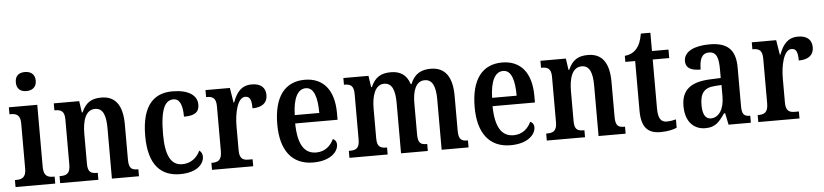

<svg xmlns="http://www.w3.org/2000/svg" viewBox="-45 -1019 5520 1286"><g transform="rotate(-5 2715.0 -376.0)"><path d="M145 -634C182 -634 213 -653 213 -698C213 -744 182 -762 145 -762C107 -762 79 -744 79 -698C79 -653 107 -634 145 -634ZM16 0H283V-47H273C237 -47 209 -58 209 -118V-536H18V-489H29C63 -489 91 -478 91 -422V-116C91 -58 62 -47 26 -47H16Z M316 0H573V-47H568C530 -47 506 -55 506 -113V-315C506 -398 526 -475 592 -475C646 -475 664 -424 664 -338V0H846V-47H842C803 -47 782 -56 782 -118V-353C782 -488 731 -547 640 -547C576 -547 536 -525 507 -459H502L491 -536H320V-489H324C362 -489 388 -480 388 -423V-117C388 -56 360 -47 321 -47H316Z M1122 10C1240 10 1284 -48 1284 -94C1284 -113 1276 -127 1263 -136C1243 -91 1201 -55 1143 -55C1064 -55 1031 -127 1031 -266C1031 -442 1067 -493 1121 -493C1168 -493 1181 -437 1181 -371C1262 -371 1284 -399 1284 -444C1284 -506 1226 -547 1118 -547C1002 -547 911 -480 911 -265C911 -66 997 10 1122 10Z M1337 0H1614V-47H1588C1553 -47 1526 -55 1526 -114V-278C1526 -359 1547 -468 1601 -468C1634 -468 1643 -442 1643 -387C1709 -387 1744 -416 1744 -467C1744 -515 1715 -547 1652 -547C1581 -547 1549 -503 1524 -437H1520L1504 -536H1340V-489H1343C1381 -489 1407 -480 1407 -421V-119C1407 -56 1379 -47 1340 -47H1337Z M2017 10C2135 10 2186 -49 2186 -96C2186 -117 2175 -130 2161 -135C2141 -91 2102 -55 2043 -55C1964 -55 1921 -118 1919 -261H2204V-306C2204 -464 2130 -547 2008 -547C1875 -547 1799 -452 1799 -264C1799 -90 1875 10 2017 10ZM2086 -317H1921C1924 -429 1955 -490 2010 -490C2065 -490 2086 -422 2086 -317Z M2261 0H2518V-47H2515C2477 -47 2451 -55 2451 -113V-315C2451 -399 2474 -474 2535 -474C2589 -474 2608 -424 2608 -338V0H2788V-47H2785C2746 -47 2726 -56 2726 -118V-328C2726 -406 2747 -474 2808 -474C2861 -474 2881 -424 2881 -338V0H3062V-47H3059C3021 -47 2999 -56 2999 -118V-353C2999 -488 2945 -547 2855 -547C2793 -547 2746 -525 2718 -456H2713C2692 -523 2646 -547 2587 -547C2522 -547 2481 -525 2452 -459H2447L2436 -536H2267V-491H2269C2308 -491 2333 -482 2333 -423V-117C2333 -56 2307 -47 2269 -47H2261Z M3344 10C3462 10 3513 -49 3513 -96C3513 -117 3502 -130 3488 -135C3468 -91 3429 -55 3370 -55C3291 -55 3248 -118 3246 -261H3531V-306C3531 -464 3457 -547 3335 -547C3202 -547 3126 -452 3126 -264C3126 -90 3202 10 3344 10ZM3413 -317H3248C3251 -429 3282 -490 3337 -490C3392 -490 3413 -422 3413 -317Z M3588 0H3845V-47H3840C3802 -47 3778 -55 3778 -113V-315C3778 -398 3798 -475 3864 -475C3918 -475 3936 -424 3936 -338V0H4118V-47H4114C4075 -47 4054 -56 4054 -118V-353C4054 -488 4003 -547 3912 -547C3848 -547 3808 -525 3779 -459H3774L3763 -536H3592V-489H3596C3634 -489 3660 -480 3660 -423V-117C3660 -56 3632 -47 3593 -47H3588Z M4353 10C4404 10 4443 -1 4462 -10V-66C4443 -61 4423 -57 4400 -57C4359 -57 4342 -85 4342 -151V-479H4453V-536H4342V-659H4278C4269 -609 4257 -581 4239 -560C4222 -539 4195 -523 4158 -520V-479H4224V-146C4224 -30 4269 10 4353 10Z M4654 10C4722 10 4748 -23 4786 -78H4794L4810 0H4960V-47H4957C4917 -47 4904 -63 4904 -118V-376C4904 -501 4845 -547 4729 -547C4630 -547 4556 -515 4556 -449C4556 -404 4589 -384 4656 -384C4656 -449 4671 -493 4721 -493C4774 -493 4785 -447 4785 -373V-316L4714 -313C4584 -308 4520 -259 4520 -151C4520 -41 4579 10 4654 10ZM4696 -52C4658 -52 4641 -87 4641 -146C4641 -222 4666 -262 4743 -266L4786 -269V-191C4786 -109 4751 -52 4696 -52Z M5010 0H5287V-47H5261C5226 -47 5199 -55 5199 -114V-278C5199 -359 5220 -468 5274 -468C5307 -468 5316 -442 5316 -387C5382 -387 5417 -416 5417 -467C5417 -515 5388 -547 5325 -547C5254 -547 5222 -503 5197 -437H5193L5177 -536H5013V-489H5016C5054 -489 5080 -480 5080 -421V-119C5080 -56 5052 -47 5013 -47H5010Z"/></g></svg>

Font: Noto Serif Tamil Condensed SemiBold
Style: Regular
Weight: 600
Width: 3
Designer: Indian Type Foundry, Tom Grace, and the Monotype Design Team
Foundry: Monotype Imaging Inc.
Version: Version 2.004